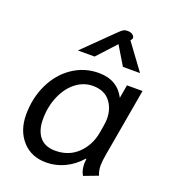

<svg xmlns="http://www.w3.org/2000/svg" viewBox="-137 -839 839 949"><g transform="rotate(20 283.0 -364.5)"><path d="M41 -179Q41 -267 76 -339.5Q111 -412 172.5 -453.5Q234 -495 309 -495Q407 -495 448 -415L460 -485H542L479 -125Q473 -92 473 -69Q473 -41 483 -18L409 10Q394 -14 394 -50Q394 -56 396 -74L393 -75Q357 -34 311 -12Q265 10 214 10Q135 10 88 -43Q41 -96 41 -179ZM414 -221 421 -263Q424 -280 424 -295Q424 -350 393.5 -387.5Q363 -425 304 -425Q255 -425 214.5 -393.5Q174 -362 150.5 -307Q127 -252 127 -186Q127 -127 154.5 -93.5Q182 -60 237 -60Q308 -60 355 -105.5Q402 -151 414 -221ZM327 -715Q341 -729 349.5 -734Q358 -739 371 -739Q388 -739 398 -731.5Q408 -724 408 -715Q408 -711 404 -705L400 -700L500 -564H410L351 -662L261 -564H173Z"/></g></svg>

Font: Niramit
Style: Italic
Weight: 400
Italic angle: -10°
Version: Version 1.000; ttfautohint (v1.6)